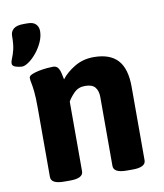

<svg xmlns="http://www.w3.org/2000/svg" viewBox="-103 -802 742 871"><g transform="rotate(-10 268.5 -366.0)"><path d="M25 -545Q12 -545 -4 -550Q-20 -555 -20 -567Q-20 -576 -14 -589.5Q-8 -603 -2 -626.5Q4 -650 4 -690Q4 -710 18.5 -722Q33 -734 64 -734H83Q109 -734 121 -721.5Q133 -709 133 -690Q133 -665 121.5 -639.5Q110 -614 92.5 -592.5Q75 -571 56.5 -558Q38 -545 25 -545ZM122 2Q62 2 62 -30V-347Q62 -397 59 -424Q56 -451 53 -464.5Q50 -478 50 -488Q50 -497 63.5 -503Q77 -509 96.5 -513Q116 -517 134.5 -518.5Q153 -520 162 -520Q178 -520 185.5 -509Q193 -498 196 -483Q199 -468 202 -455Q224 -484 263 -507.5Q302 -531 351 -531Q426 -531 462 -491.5Q498 -452 498 -369V-30Q498 2 438 2H410Q350 2 350 -30V-347Q350 -376 336.5 -392.5Q323 -409 290 -409Q259 -409 239 -388.5Q219 -368 210 -351V-30Q210 2 150 2Z"/></g></svg>

Font: Asap
Style: Bold
Weight: 700
Designer: Pablo Cosgaya
Foundry: Omnibus-Type
Version: Version 3.001; ttfautohint (v1.8.3)